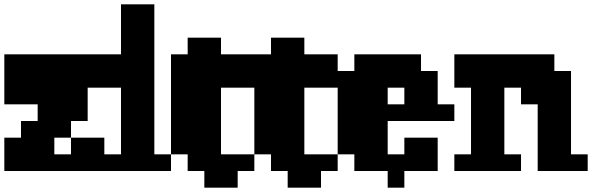

<svg xmlns="http://www.w3.org/2000/svg" viewBox="-20 -790 2735 887"><path d="M0 0V-154H77V-231H154V-308H0V-539H462V-385H385V-231H308V-154H231V-77H308V-154H462V0Z M462 0V-77H539V-385H462V-539H539V-770H693V-77H770V0Z M847 0V-77H770V-539H847V-616H1001V-539H1155V-385H1001V-77H1155V0H1078V77H924V0Z M1232 0V-77H1155V-539H1232V-616H1386V-539H1540V-385H1386V-77H1540V0H1463V77H1309V0Z M1540 -77V-462H1617V-539H1925V-462H2002V-308H2079V-231H1771V-77H1848V-154H2002V0H1848V77H1771V0H1617V-77ZM1848 -308V-385H1771V-308Z M2079 0V-77H2156V-385H2079V-539H2541V-462H2618V-77H2695V0H2464V-308H2387V-385H2310V-77H2387V0Z"/></svg>

Font: Coral Pixels
Style: Regular
Weight: 400
Designer: Tanukizamurai
Foundry: TanukiFont
Version: Version 1.000; ttfautohint (v1.8.4.7-5d5b)